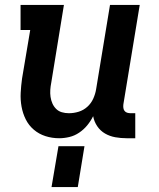

<svg xmlns="http://www.w3.org/2000/svg" viewBox="-20 -550 640 775"><path d="M219 8Q190 8 163.5 -0.5Q137 -9 116.5 -26.5Q96 -44 84 -68Q72 -92 67 -119.5Q62 -147 63.5 -175.5Q65 -204 69 -233L102 -429H63V-530H238L187 -217Q184 -202 183 -187.5Q182 -173 184 -159Q186 -145 191.5 -132.5Q197 -120 206.5 -110.5Q216 -101 229.5 -97Q243 -93 258 -93Q278 -93 297.5 -99Q317 -105 332.5 -119Q348 -133 356.5 -152Q365 -171 368 -190L424 -530H544L478 -129Q477 -121 478 -114Q479 -107 483 -102Q487 -97 493.5 -95Q500 -93 508 -93H526V8H491Q468 8 445.5 4Q423 0 404 -11Q385 -22 372.5 -40.5Q360 -59 356 -81Q346 -61 332 -44Q318 -27 299.5 -14.5Q281 -2 260 3Q239 8 219 8ZM188 205 216 40H321L294 205Z"/></svg>

Font: Iosevka Curly Slab Extended
Style: Bold Italic
Weight: 700
Width: 7
Italic angle: -9°
Monospace: yes
Designer: Belleve Invis
Foundry: Belleve Invis
Version: Version 11.0.0; ttfautohint (v1.8.3)